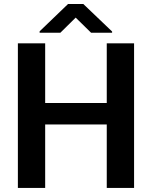

<svg xmlns="http://www.w3.org/2000/svg" viewBox="-20 -924 748 944"><path d="M202.1 -710.9V-417.5H504.9V-710.9H639.2V0H504.9V-312H202.1V0H67.9V-710.9ZM389.6 -904.3 531.2 -769V-763.2H427.7L352.1 -837.4L276.9 -763.2H174.8V-770L314.5 -904.3Z"/></svg>

Font: Vazirmatn RD UI FD SemiBold
Style: Regular
Weight: 600
Designer: Saber Rastikerdar
Foundry: Saber Rastikerdar
Version: Version 33.003